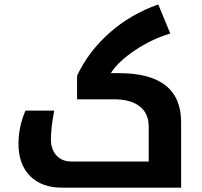

<svg xmlns="http://www.w3.org/2000/svg" viewBox="-20 -862 927 882"><path d="M264.2 0Q170.9 0 117.9 -53.7Q64.9 -107.4 64.9 -201.2Q64.9 -280.3 97.2 -354H229Q213.9 -273.9 213.9 -223.1Q213.9 -175.3 239.5 -147.7Q265.1 -120.1 308.1 -120.1H663.1V-280.8Q663.1 -341.3 621.6 -373.5Q580.1 -405.8 503.9 -405.8H334V-514.2Q386.7 -626 483.2 -711.2Q579.6 -796.4 707 -841.8L762.2 -708Q675.8 -682.1 599.4 -630.6Q522.9 -579.1 488.8 -525.9H526.9Q812 -525.9 812 -299.8V0Z"/></svg>

Font: DroidArabicKufi-Bold
Style: Bold
Weight: 700
Designer: Pascal Zoghbi
Foundry: Ascender Corporation
Version: Version 1.00